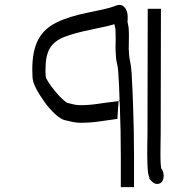

<svg xmlns="http://www.w3.org/2000/svg" viewBox="-20 -705 782 785"><path d="M474 60V-65Q474 -117 473 -168.5Q472 -220 470 -272L469 -292Q468 -292 467.5 -291.5Q467 -291 465 -291Q467 -296 467 -296L469 -293V-292H470L469 -293Q468 -321 467 -348Q466 -375 464 -403Q463 -428 458.5 -444.5Q454 -461 453 -491Q452 -505 452.5 -519Q453 -533 453 -546Q453 -558 452.5 -567.5Q452 -577 452 -587Q451 -589 450 -594.5Q449 -600 448 -606Q424 -599 399.5 -594Q375 -589 353 -584Q284 -570 243 -554Q202 -538 184 -508Q166 -478 166 -421Q166 -415 166 -408Q166 -401 167 -393Q167 -386 178 -369Q189 -352 204.5 -333Q220 -314 235 -300Q250 -286 257 -284Q272 -280 283.5 -277.5Q295 -275 309 -275Q345 -275 380.5 -280.5Q416 -286 453 -290Q456 -291 459 -291Q462 -291 465 -291Q464 -282 462.5 -259.5Q461 -237 460 -219Q424 -214 386.5 -208.5Q349 -203 309 -203Q292 -203 277 -206.5Q262 -210 244 -214Q228 -218 206 -238Q184 -258 163.5 -286Q143 -314 128.5 -341.5Q114 -369 113 -388Q113 -396 112.5 -404.5Q112 -413 112 -421Q112 -497 136 -542.5Q160 -588 211 -613Q262 -638 342 -654Q372 -660 401.5 -666.5Q431 -673 452 -681Q454 -682 458.5 -683.5Q463 -685 468 -685Q483 -685 492.5 -671Q502 -657 502 -637Q502 -631 502 -625.5Q502 -620 501 -618Q502 -614 503.5 -605Q505 -596 506 -591Q507 -580 507 -568.5Q507 -557 507 -546Q507 -532 506.5 -519.5Q506 -507 507 -493Q508 -469 512 -453.5Q516 -438 518 -407Q520 -375 521.5 -341Q523 -307 524 -275Q526 -223 527 -170.5Q528 -118 528 -65V60ZM622 47Q612 47 602 38Q592 29 589 23Q586 17 596 28Q587 19 584.5 -5.5Q582 -30 582 -76Q582 -103 582.5 -127Q583 -151 583 -156Q583 -284 583.5 -412.5Q584 -541 584 -669H638Q638 -541 637.5 -412.5Q637 -284 637 -156Q637 -150 636.5 -126Q636 -102 636 -76Q636 -48 637 -35Q638 -22 639 -17Q648 -5 649 10Q650 25 643.5 36Q637 47 622 47ZM469 -613Q471 -613 472 -614Q471 -614 470.5 -613.5Q470 -613 469 -613Z"/></svg>

Font: Syne Tactile
Style: Regular
Weight: 400
Designer: Lucas Descroix
Foundry: Bonjour Monde
Version: Version 2.100; ttfautohint (v1.8.3)